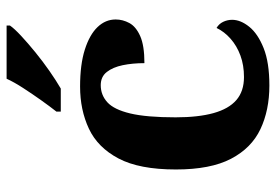

<svg xmlns="http://www.w3.org/2000/svg" viewBox="-144 -662 816 567"><g transform="rotate(-90 263.5 -378.0)"><path d="M295 10Q222 10 166 -16.5Q110 -43 78.5 -103.5Q47 -164 47 -266Q47 -374 79.5 -435.5Q112 -497 167.5 -523Q223 -549 292 -549Q357 -549 401 -535Q445 -521 467.5 -497.5Q490 -474 490 -444Q490 -423 479.5 -403.5Q469 -384 441 -371.5Q413 -359 361 -359Q361 -394 355 -423Q349 -452 335 -470Q321 -488 296 -488Q267 -488 245.5 -468.5Q224 -449 212.5 -401Q201 -353 201 -267Q201 -200 213.5 -155Q226 -110 252 -87.5Q278 -65 320 -65Q355 -65 383.5 -75.5Q412 -86 433 -104.5Q454 -123 465 -146Q477 -139 483 -126.5Q489 -114 489 -100Q489 -75 468.5 -49.5Q448 -24 405.5 -7Q363 10 295 10ZM218 -619Q233 -638 251.5 -664Q270 -690 287.5 -717Q305 -744 315 -766H472V-756Q463 -743 441.5 -723Q420 -703 393 -681Q366 -659 338 -639.5Q310 -620 286 -606H218Z"/></g></svg>

Font: Noto Serif Tamil
Style: Bold
Weight: 700
Designer: Indian Type Foundry, Tom Grace, and the Monotype Design Team
Foundry: Monotype Imaging Inc.
Version: Version 2.003